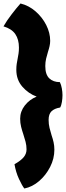

<svg xmlns="http://www.w3.org/2000/svg" viewBox="-44 -839 378 1100"><path d="M95.5 241Q83 225.5 65 187Q47 148.5 39 102Q76.5 80.5 92.2 61Q108 41.5 108 17Q108 -5.5 102.5 -26.5Q97 -47.5 90 -68.5Q82.5 -90.5 77 -112.5Q71.5 -134.5 71.5 -159Q71.5 -200.5 98.2 -234.8Q125 -269 166 -285.5Q119 -302.5 84.2 -342.2Q49.5 -382 49.5 -439Q49.5 -458 51.8 -473.2Q54 -488.5 57 -502.5Q60 -517 62.2 -532.2Q64.5 -547.5 64.5 -566.5Q64.5 -613 43.8 -643.5Q23 -674 -24 -688Q-5.5 -720.5 22.8 -757.2Q51 -794 73.5 -819Q121 -807.5 159.5 -774Q198 -740.5 220.8 -695.8Q243.5 -651 243.5 -605Q243.5 -590.5 240 -574.8Q236.5 -559 231 -542.5Q225 -523.5 220.2 -503Q215.5 -482.5 215.5 -460.5Q215.5 -412 238.2 -390.2Q261 -368.5 299 -368.5Q306.5 -353.5 310.2 -332.8Q314 -312 314 -294Q314 -276.5 310.8 -255.5Q307.5 -234.5 300.5 -223Q267 -217.5 250.8 -201.2Q234.5 -185 234.5 -152.5Q234.5 -128 239.8 -106.2Q245 -84.5 251.5 -64Q258.5 -44 263 -23.8Q267.5 -3.5 267.5 18.5Q267.5 70 243.2 117.5Q219 165 180 198.5Q141 232 95.5 241Z"/></svg>

Font: Grandstander Black
Style: Regular
Weight: 900
Designer: Tyler Finck
Foundry: Etcetera Type Co
Version: Version 1.200; ttfautohint (v1.8.3)